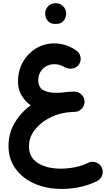

<svg xmlns="http://www.w3.org/2000/svg" viewBox="-20 -870 689 1224"><path d="M34.2 60.1Q34.2 -19 73 -85.7Q111.8 -152.3 175.8 -198.7Q138.2 -225.1 116.5 -263.7Q94.7 -302.2 94.7 -350.6Q94.7 -419.4 126 -474.4Q157.2 -529.3 209.7 -561.3Q262.2 -593.3 325.7 -593.3Q400.9 -593.3 464.4 -549.3Q486.8 -535.6 492.7 -509.3Q498.5 -482.9 484.4 -460.4Q470.7 -439.5 445.6 -433.8Q420.4 -428.2 394.5 -440.4Q361.8 -460.9 326.7 -460.9Q283.7 -460.9 253.9 -431.9Q224.1 -402.8 224.1 -357.9Q224.1 -315.9 253.4 -297.1Q282.7 -278.3 338.4 -278.3Q356 -278.3 374.5 -279.8Q412.1 -285.6 450.7 -286.1Q460 -286.6 469.2 -284.2Q470.2 -284.2 470.7 -283.7Q471.2 -283.7 471.7 -283.7Q492.2 -277.8 505.6 -260.5Q519 -243.2 519 -221.2Q519 -202.1 508.8 -186.8Q498.5 -171.4 482.4 -163.1Q470.2 -157.2 456.5 -156.7Q448.7 -156.2 439.7 -156.2Q430.7 -156.2 413.6 -153.8Q406.7 -152.8 400.4 -152.3Q337.4 -142.6 283.7 -112.1Q230 -81.5 197.3 -36.1Q164.6 9.3 164.6 63.5Q164.6 132.8 220.9 168.9Q277.3 205.1 367.7 205.1Q414.6 205.1 460.4 195.6Q506.3 186 540.5 168.5Q564.5 156.2 590.3 164.8Q616.2 173.3 627.9 196.3Q640.1 220.2 631.8 245.8Q623.5 271.5 600.1 283.7Q551.8 308.6 493.2 321.5Q434.6 334.5 374.5 334.5Q277.3 334.5 200.4 300.8Q123.5 267.1 78.9 205.6Q34.2 144 34.2 60.1ZM268.1 -785.2Q268.1 -810.1 286.6 -829.8Q305.2 -849.6 334 -849.6Q354.5 -849.6 368.9 -840.8Q383.3 -832 391.6 -819.3Q401.9 -801.8 401.9 -784.7Q401.9 -771.5 396 -755.6Q390.1 -739.7 375.7 -728.5Q361.3 -717.3 334.5 -717.3Q307.1 -717.3 293 -729Q278.8 -740.7 272.9 -755.9Q268.1 -769 268.1 -785.2Z"/></svg>

Font: Mikhak-DS2-FD Bold
Style: Regular
Weight: 700
Designer: Amin Abedi
Version: Version 3.4